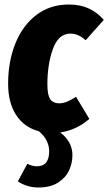

<svg xmlns="http://www.w3.org/2000/svg" viewBox="-20 -571 480 851"><path d="M376 -44Q318 6 247 16Q301 57 301 117Q301 152 286 184.5Q271 217 237 238.5Q203 260 150 260Q100 260 59 233L101 155Q123 166 144 166Q171 166 184.5 149Q198 132 198 100Q198 50 153 11Q88 -6 52 -60.5Q16 -115 16 -200Q16 -298 48 -378Q80 -458 141 -504.5Q202 -551 285 -551Q335 -551 372.5 -534Q410 -517 440 -483L360 -393Q342 -408 326 -415Q310 -422 292 -422Q239 -422 214.5 -354Q190 -286 190 -197Q190 -149 203 -131Q216 -113 242 -113Q259 -113 276.5 -120Q294 -127 317 -142Z"/></svg>

Font: Fira Sans Extra Condensed ExtraBold
Style: Italic
Weight: 800
Width: 3
Italic angle: -8°
Designer: Carrois Corporate & Edenspiekermann AG
Foundry: Carrois Corporate GbR & Edenspiekermann AG
Version: Version 4.203